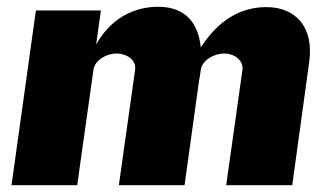

<svg xmlns="http://www.w3.org/2000/svg" viewBox="-20 -547 965 567"><path d="M14 0H208L256 -341C260 -370 295 -389 324 -389C354 -389 383 -370 379 -341L331 0H525L568 -310C570 -319 571 -327 573 -341C577 -370 613 -389 642 -389C671 -389 699 -370 696 -341L648 0H843L893 -363C908 -468 852 -526 767 -526C714 -526 638 -508 573 -407C566 -474 532 -527 447 -527C395 -527 316 -508 264 -416L278 -516H86Z"/></svg>

Font: United Sans Black
Style: Italic
Weight: 900
Italic angle: -8°
Designer: Pablo Impallari, Rodrigo Fuenzalida (Modified by Dan O. Williams)
Version: Version 1.000;PS 001.000;hotconv 1.0.88;makeotf.lib2.5.64775